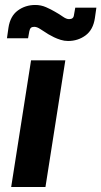

<svg xmlns="http://www.w3.org/2000/svg" viewBox="-20 -753 408 773"><path d="M25 0 105 -510H243L163 0ZM254 -588Q239 -588 224.5 -592.5Q210 -597 197.5 -603Q185 -609 175 -615Q157 -626 143 -635.5Q129 -645 118 -645Q109 -645 104.5 -641Q100 -637 98 -627L93 -599H8L14 -641Q21 -688 51.5 -710.5Q82 -733 122 -733Q145 -733 165.5 -724Q186 -715 201 -706Q219 -696 233 -686Q247 -676 258 -676Q267 -676 272 -680Q277 -684 278 -694L283 -722H368L362 -680Q355 -633 324.5 -610.5Q294 -588 254 -588Z"/></svg>

Font: MuseoModerno Thin SemiBold
Style: Italic
Weight: 600
Italic angle: -9°
Version: Version 1.003